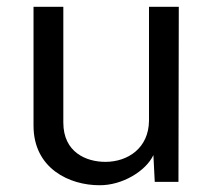

<svg xmlns="http://www.w3.org/2000/svg" viewBox="-20 -538 620 567"><path d="M273 9C341 10 411 -33 433 -80L437 -1H507L508 -518H420V-181C419 -101 358 -60 291 -60C235 -60 167 -88 167 -176V-518H79V-167C79 -39 187 9 273 9Z"/></svg>

Font: United Sans
Style: Regular
Weight: 400
Designer: Pablo Impallari, Rodrigo Fuenzalida (Modified by Dan O. Williams)
Version: Version 1.000;PS 001.000;hotconv 1.0.88;makeotf.lib2.5.64775